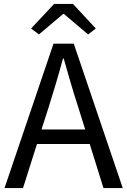

<svg xmlns="http://www.w3.org/2000/svg" viewBox="-20 -956 647 976"><path d="M227 -410C253 -493 277 -572 300 -658H304C328 -573 351 -493 378 -410L413 -298H191ZM3 0H97L168 -224H436L506 0H604L355 -734H252ZM178 -781 301 -885H305L428 -781L467 -811L351 -936H255L138 -811Z"/></svg>

Font: Microsoft YaHei
Style: Regular
Weight: 400
Designer: Ryoko NISHIZUKA 西塚涼子 (kana, bopomofo & ideographs); Paul D. Hunt (Latin, Greek & Cyrillic); Sandoll Communications 산돌커뮤니
Foundry: Adobe
Version: Version 2.001;hotconv 1.0.111;makeotfexe 2.5.65597